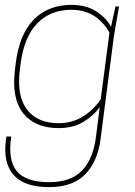

<svg xmlns="http://www.w3.org/2000/svg" viewBox="-20 -556 550 782"><path d="M180.2 206.1Q78.1 206.1 35.2 156.5Q-7.8 106.9 3.9 16.1L5.9 0H25.9Q11.2 94.7 47.9 140.4Q84.5 186 180.2 186Q269 186 314.5 138.2Q359.9 90.3 371.1 0L386.2 -120.1Q361.3 -84.5 319.1 -59.3Q276.9 -34.2 219.2 -34.2Q123 -34.2 74.7 -94.5Q26.4 -154.8 41 -272.9L43.9 -296.9Q58.6 -416.5 117.4 -476.3Q176.3 -536.1 271 -536.1Q330.6 -536.1 371.8 -509.8Q413.1 -483.4 432.1 -446.8L450.2 -529.8H464.8L443.8 -408.2L389.2 13.2Q377 103.5 326.2 154.8Q275.4 206.1 180.2 206.1ZM390.1 -150.9 425.8 -422.9Q417 -439.9 404.3 -455.1Q391.6 -470.2 373 -484.6Q354.5 -499 328.1 -507.6Q301.8 -516.1 271 -516.1Q185.5 -516.1 131.8 -460.9Q78.1 -405.8 64 -296.9L61 -272.9Q47.4 -165 90.1 -109.6Q132.8 -54.2 219.2 -54.2Q320.8 -54.2 390.1 -150.9Z"/></svg>

Font: Cooper Hewitt
Style: Thin Italic
Weight: 702
Designer: Village Type and Design LLC
Foundry: Cooper Hewitt Smithsonian Design Museum
Version: 1.000